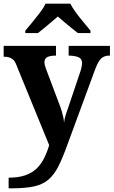

<svg xmlns="http://www.w3.org/2000/svg" viewBox="-20 -786 619 1046"><path d="M27 182Q79 182 116 169.5Q153 157 178 133.5Q203 110 219.5 77.5Q236 45 248 5L68 -435Q61 -453 51 -461.5Q41 -470 29.5 -473.5Q18 -477 4 -477H0V-536H285V-483H282Q254 -483 238 -475Q222 -467 222 -446Q222 -438 225.5 -426.5Q229 -415 232 -407L301 -224Q311 -199 316.5 -180Q322 -161 325 -146.5Q328 -132 329 -118Q331 -139 339.5 -165Q348 -191 351 -198L417 -394Q421 -404 424 -419Q427 -434 427 -443Q427 -465 409 -473.5Q391 -482 358 -483H354V-536H579V-483H575Q557 -483 543.5 -476Q530 -469 519.5 -453Q509 -437 499 -410L348 0Q322 73 298.5 119.5Q275 166 244 192.5Q213 219 165.5 229.5Q118 240 44 240H27ZM118 -619Q134 -638 155.5 -664Q177 -690 197.5 -717Q218 -744 228 -766H363Q374 -744 394 -717Q414 -690 436 -664Q458 -638 473 -619V-606H404Q390 -617 370 -633Q350 -649 330 -666Q310 -683 295 -696Q280 -683 260 -666Q240 -649 220.5 -633Q201 -617 187 -606H118Z"/></svg>

Font: Noto Serif Armenian
Style: Bold
Weight: 700
Version: Version 2.007